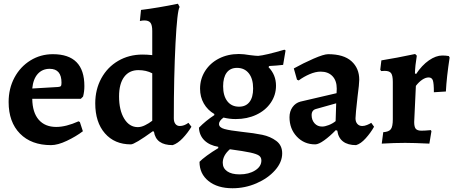

<svg xmlns="http://www.w3.org/2000/svg" viewBox="-20 -762 2431 1024"><path d="M26 -218Q26 -290 57 -348Q88 -406 142 -439.5Q196 -473 262 -473Q430 -473 430 -303Q430 -273 423 -247L411 -235H152Q153 -162 186.5 -123.5Q220 -85 280 -85Q332 -85 399 -115L406 -111L422 -62Q385 -34 336.5 -11Q288 12 252 12Q147 12 86.5 -49.5Q26 -111 26 -218ZM289 -298Q301 -299 304.5 -303Q308 -307 308 -321Q308 -395 245 -395Q206 -395 181.5 -368Q157 -341 152 -290Z M801 -60 795 -62Q698 8 678 8Q591 8 539.5 -51Q488 -110 488 -211Q488 -285 520.5 -344.5Q553 -404 610.5 -437.5Q668 -471 740 -471Q764 -471 792 -468V-597Q792 -628 782.5 -640.5Q773 -653 750 -653Q740 -653 726 -650L732 -709Q821 -720 929 -742L938 -725Q925 -706 916 -530Q907 -354 907 -131Q907 -112 915.5 -101Q924 -90 939 -90Q962 -90 985 -107L1001 -86Q981 -53 954.5 -25Q928 3 901 12Q812 12 801 -60ZM792 -118V-371Q760 -388 718 -388Q669 -388 642 -351.5Q615 -315 615 -248Q615 -174 642.5 -129Q670 -84 715 -84Q733 -84 753.5 -94Q774 -104 792 -118Z M1416 -410 1412 -404Q1452 -363 1452 -305Q1452 -255 1424 -214Q1396 -173 1347 -150Q1298 -127 1237 -127Q1204 -127 1172 -135Q1148 -117 1148 -101Q1148 -82 1177 -74Q1206 -66 1269 -59Q1336 -52 1379 -43Q1422 -34 1453.5 -10.5Q1485 13 1485 56Q1485 103 1447 146Q1409 189 1348 215.5Q1287 242 1220 242Q1140 242 1092 203.5Q1044 165 1044 101Q1056 88 1084 67.5Q1112 47 1144 28V21Q1097 13 1070 -13.5Q1043 -40 1041 -81Q1077 -118 1123 -148V-154Q1087 -175 1067 -210Q1047 -245 1047 -289Q1047 -341 1074 -383.5Q1101 -426 1148 -450Q1195 -474 1254 -474Q1279 -474 1313 -468Q1345 -464 1357 -464Q1394 -467 1497 -497L1503 -493L1490 -416Q1457 -412 1416 -410ZM1330 -290Q1330 -342 1307 -371Q1284 -400 1244 -400Q1208 -400 1189 -374.5Q1170 -349 1170 -302Q1170 -251 1192.5 -222Q1215 -193 1255 -193Q1291 -193 1310.5 -218Q1330 -243 1330 -290ZM1168 106Q1168 135 1191.5 151.5Q1215 168 1258 168Q1307 168 1340.5 147Q1374 126 1374 94Q1374 77 1361.5 68Q1349 59 1314.5 51.5Q1280 44 1206 34Q1168 67 1168 106Z M1779 -65 1771 -68Q1739 -35 1709 -13.5Q1679 8 1661 8Q1602 8 1563 -33.5Q1524 -75 1524 -137Q1524 -168 1540 -190.5Q1556 -213 1582 -220L1775 -265L1776 -289Q1776 -332 1753 -356Q1730 -380 1690 -380Q1663 -380 1631.5 -366.5Q1600 -353 1573 -333L1564 -337L1547 -397Q1597 -425 1652 -449Q1707 -473 1730 -473Q1813 -473 1854.5 -435.5Q1896 -398 1896 -337Q1896 -315 1887 -247Q1876 -150 1876 -131Q1876 -112 1886 -101Q1896 -90 1912 -90Q1924 -90 1937.5 -95.5Q1951 -101 1960 -107L1975 -86Q1957 -54 1930.5 -24.5Q1904 5 1879 12Q1835 12 1809.5 -7.5Q1784 -27 1779 -65ZM1770 -116 1773 -211 1666 -181Q1642 -175 1642 -148Q1642 -122 1657.5 -104.5Q1673 -87 1698 -87Q1713 -87 1733.5 -95Q1754 -103 1770 -116Z M2075 -126V-325Q2075 -359 2066 -371.5Q2057 -384 2032 -384L2013 -383L2008 -390L2014 -440Q2095 -453 2194 -474L2203 -465Q2194 -412 2193 -371L2199 -367Q2230 -414 2267.5 -440Q2305 -466 2339 -466Q2358 -466 2374 -463L2378 -455Q2362 -351 2358 -274L2294 -270Q2294 -318 2288.5 -333.5Q2283 -349 2266 -349Q2250 -349 2232 -337Q2214 -325 2198 -304Q2189 -128 2189 -111Q2189 -85 2197.5 -75Q2206 -65 2228 -65Q2245 -65 2278 -68L2281 -62L2270 4Q2186 0 2141 0Q2083 0 2016 4L2024 -57Q2054 -59 2064.5 -73Q2075 -87 2075 -126Z"/></svg>

Font: Alegreya
Style: Bold
Weight: 700
Designer: Juan Pablo del Peral
Foundry: Huerta Tipografica
Version: Version 2.008; ttfautohint (v1.8)